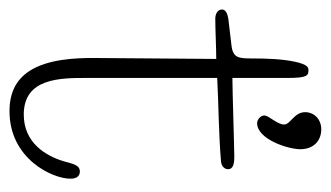

<svg xmlns="http://www.w3.org/2000/svg" viewBox="-181 -519 696 404"><g transform="rotate(90 167.0 -317.0)"><path d="M87 -165C87 -129 89 -69 115 -30C133 -3 160 11 199 11C299 11 341 -79 341 -117C341 -123 340 -137 326 -137C312 -137 310 -123 304 -102C293 -66 266 -19 206 -19C129 -19 129 -96 129 -152V-426C183 -429 246 -429 304 -434C316 -435 321 -442 321 -449C321 -459 311 -462 295 -462C276 -462 154 -458 129 -458V-575C129 -615 124 -618 113 -618C107 -618 101 -617 95 -590C89 -563 88 -528 88 -500C88 -471 87 -459 60 -456L9 -450C-10 -448 -15 -442 -15 -436C-15 -426 -4 -422 4 -422C28 -422 64 -424 89 -424ZM201 -611C201 -588 227 -580 227 -567C227 -552 208 -535 208 -525C208 -517 217 -510 224 -510C258 -510 279 -575 279 -601C279 -628 262 -645 237 -645C216 -645 201 -630 201 -611Z"/></g></svg>

Font: Life Savers
Style: Regular
Weight: 400
Designer: Pablo Impallari, Rodrigo Fuenzalida, Brenda Gallo
Foundry: Pablo Impallari, Rodrigo Fuenzalida, Brenda Gallo
Version: Version 3.000